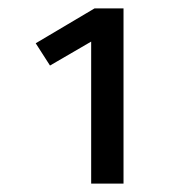

<svg xmlns="http://www.w3.org/2000/svg" viewBox="-20 -759 440 457"><path d="M274 -322H197V-660L99 -603L65 -656L205 -739H274Z"/></svg>

Font: Wolseley Sans
Style: Regular
Weight: 400
Designer: Carrois Corporate & Edenspiekermann AG
Foundry: Carrois Corporate GbR & Edenspiekermann AG
Version: Version 4.202